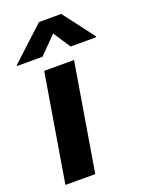

<svg xmlns="http://www.w3.org/2000/svg" viewBox="-154 -844 692 915"><g transform="rotate(-20 192.5 -386.5)"><path d="M14.9 0H166.2L257.1 -545.5H105.8ZM-7.8 -611.5H121.1L206.7 -698.2L263.8 -611.5H392.8L393.5 -616.5L274.9 -772.7H162.3L-7.1 -616.5Z"/></g></svg>

Font: Magic Ui Pro
Style: Bold Italic
Weight: 700
Italic angle: -9.39999°
Designer: Stefan Endress, Andreas Faust
Version: Version 1.000;FEAKit 1.0